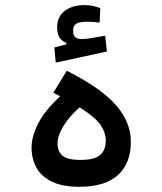

<svg xmlns="http://www.w3.org/2000/svg" viewBox="-20 -717 626 740"><path d="M285.6 2.9Q220.2 2.9 179.4 -17.1Q138.7 -37.1 120.1 -71.5Q101.6 -106 101.6 -148.4Q101.6 -189.5 126.2 -239.3Q150.9 -289.1 211.9 -346.2Q199.2 -352.5 185.5 -359.4L237.3 -444.3Q370.1 -377.4 427.2 -311.5Q484.4 -245.6 484.4 -170.4Q484.4 -88.4 435.1 -42.7Q385.7 2.9 285.6 2.9ZM287.1 -303.2Q248 -269.5 224.9 -231.9Q201.7 -194.3 201.7 -164.6Q201.7 -132.8 221.4 -116.7Q241.2 -100.6 289.6 -100.6Q344.7 -100.6 366.2 -119.9Q387.7 -139.2 387.7 -174.3Q387.7 -205.1 367.9 -234.9Q348.1 -264.6 287.1 -303.2ZM194.8 -475.6 189.5 -534.2 235.4 -545.9V-552.2Q200.2 -564.5 200.2 -611.3Q200.2 -652.8 229.5 -675Q258.8 -697.3 304.7 -697.3Q325.2 -697.3 339.8 -693.8Q354.5 -690.4 366.7 -685.5L363.8 -629.9Q337.4 -633.3 317.9 -633.3Q285.6 -633.3 273.7 -625.5Q261.7 -617.7 261.7 -598.6Q261.7 -580.1 270.5 -573.2Q279.3 -566.4 296.9 -566.4Q311 -566.4 337.2 -571Q363.3 -575.7 385.3 -579.6L392.1 -518.6Z"/></svg>

Font: Cascadia Mono PL
Style: Regular
Weight: 400
Monospace: yes
Designer: Aaron Bell
Foundry: Saja Typeworks
Version: Version 2404.023; ttfautohint (v1.8.4)